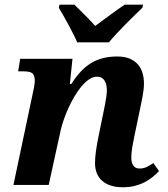

<svg xmlns="http://www.w3.org/2000/svg" viewBox="-20 -786 712 816"><path d="M383.8 -92.8Q383.8 -135.7 399.9 -211.9L416 -291Q418 -300.8 420.9 -314.9Q423.8 -329.1 426.8 -344.5Q429.7 -359.9 431.9 -375.2Q434.1 -390.6 434.1 -402.8Q434.1 -412.1 432.4 -422.4Q430.7 -432.6 426 -440.9Q421.4 -449.2 413.3 -454.6Q405.3 -460 392.1 -460Q375 -460 358.2 -448.5Q341.3 -437 325.7 -418.2Q310.1 -399.4 295.9 -375.2Q281.7 -351.1 270.3 -325.7Q258.8 -300.3 250.5 -275.9Q242.2 -251.5 237.8 -231.9L187 0H37.1L121.1 -397.9Q122.6 -404.3 123.8 -411.1Q125 -418 126 -424.1Q127 -430.2 127.4 -434.6Q127.9 -439 127.9 -440.9Q127.9 -454.6 125 -462.9Q122.1 -471.2 115.7 -475.6Q109.4 -480 99.4 -481.4Q89.4 -482.9 75.2 -482.9H57.1L65.9 -536.1H288.1L276.9 -429.2H283.2Q302.2 -459 322.5 -481Q342.8 -502.9 366.2 -517.3Q389.6 -531.7 417.2 -538.8Q444.8 -545.9 478 -545.9Q509.8 -545.9 531.5 -536.6Q553.2 -527.3 566.7 -511.5Q580.1 -495.6 585.9 -474.9Q591.8 -454.1 591.8 -431.2Q591.8 -418.5 590.1 -404.1Q588.4 -389.6 585.7 -375Q583 -360.4 579.8 -345.7Q576.7 -331.1 574.2 -317.9L551.8 -210.9Q545.9 -183.6 542 -159.9Q538.1 -136.2 538.1 -115.2Q538.1 -93.3 547.1 -81.5Q556.2 -69.8 573.2 -69.8Q588.9 -69.8 601.8 -75.7Q614.7 -81.5 631.8 -92.8L655.8 -59.1Q644 -46.4 628.9 -33.9Q613.8 -21.5 595 -11.7Q576.2 -2 553.2 3.9Q530.3 9.8 502.9 9.8Q445.3 9.8 414.6 -17.3Q383.8 -44.4 383.8 -92.8ZM585 -752.9Q570.3 -738.8 551.5 -720.5Q532.7 -702.1 513.4 -682.6Q494.1 -663.1 475.6 -643.3Q457 -623.5 442.9 -606H308.1Q301.8 -621.1 292 -640.6Q282.2 -660.2 271.2 -680.4Q260.3 -700.7 249.5 -719.7Q238.8 -738.8 230 -752.9L232.9 -766.1H295.9Q304.7 -757.8 316.2 -746.6Q327.6 -735.4 339.8 -722.9Q352.1 -710.4 364 -698.2Q376 -686 384.8 -675.8Q398.4 -686 415 -698.2Q431.6 -710.4 448.5 -722.9Q465.3 -735.4 481.4 -746.6Q497.6 -757.8 509.8 -766.1H587.9Z"/></svg>

Font: Droid Serif
Style: Bold Italic
Weight: 700
Italic angle: -12°
Designer: Monotype Design team
Foundry: Monotype Imaging Inc.
Version: Version 1.03